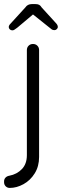

<svg xmlns="http://www.w3.org/2000/svg" viewBox="-40 -725 304 943"><path d="M-20 170V166Q-20 155 -13 147.5Q-6 140 6 138Q43 131 67.5 105.5Q92 80 92 37V-479Q92 -492 100.5 -500.5Q109 -509 122 -509Q135 -509 143.5 -500.5Q152 -492 152 -479V46Q152 92 130.5 126.5Q109 161 75.5 179.5Q42 198 8 198Q-4 198 -12 190Q-20 182 -20 170ZM244 -592Q244 -587 239 -582Q234 -577 228 -577Q220 -577 215 -580Q210 -583 201 -591L122 -654L46 -590Q44 -589 38.5 -584.5Q33 -580 29 -578Q25 -576 20 -576Q13 -576 8 -581Q3 -586 3 -592Q3 -600 11 -608L84 -688Q95 -705 117 -705H133Q145 -705 152 -701.5Q159 -698 165 -688L237 -609Q244 -601 244 -592Z"/></svg>

Font: Quicksand
Style: Regular
Weight: 400
Designer: Andrew Paglinawan
Foundry: Andrew Paglinawan
Version: Version 3.000